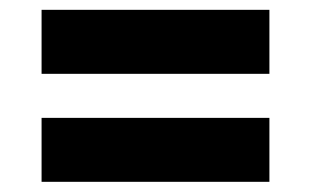

<svg xmlns="http://www.w3.org/2000/svg" viewBox="-20 -499 625 381"><path d="M514.6 -352.5H62.5V-479.5H514.6ZM514.6 -138.2H62.5V-265.1H514.6Z"/></svg>

Font: TypoPRO Roboto
Style: Regular
Weight: 900
Designer: Google
Version: Version 2.136; 2016